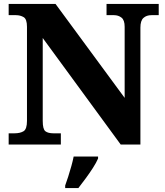

<svg xmlns="http://www.w3.org/2000/svg" viewBox="-20 -734 838 975"><path d="M24 0V-57H53Q82 -57 99.5 -67.5Q117 -78 117 -120V-598Q117 -637 100 -647Q83 -657 61 -657H24V-714H262L613 -237V-598Q613 -632 597 -644.5Q581 -657 559 -657H521V-714H786V-657H749Q724 -657 708.5 -643Q693 -629 693 -594V0H593L197 -541V-120Q197 -78 210.5 -67.5Q224 -57 252 -57H289V0ZM311 208Q318 189 326.5 162.5Q335 136 342.5 109Q350 82 354 61H478V71Q469 92 452 118.5Q435 145 415 172Q395 199 378 221H311Z"/></svg>

Font: Noto Serif Lao ExtraBold
Style: Regular
Weight: 800
Designer: Monotype Design Team
Foundry: Monotype Imaging Inc.
Version: Version 2.003; ttfautohint (v1.8.4.7-5d5b)